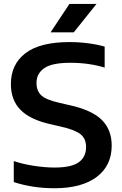

<svg xmlns="http://www.w3.org/2000/svg" viewBox="-20 -968 636 997"><path d="M263 9.5Q150 9.5 51.5 -22.5V-131.5Q101.5 -115 158.8 -106.5Q216 -98 264 -98Q351 -98 389 -125.5Q427 -153 427 -204.5Q427 -248 398.2 -271Q369.5 -294 296.5 -310.5L244.5 -322.5Q137.5 -346 87 -397Q36.5 -448 36.5 -531.5Q36.5 -634 112.2 -691.8Q188 -749.5 340.5 -749.5Q391.5 -749.5 438.5 -743.2Q485.5 -737 523.5 -726V-617Q442 -642 345 -642Q250 -642 209.8 -614Q169.5 -586 169.5 -537.5Q169.5 -495.5 194.8 -472.5Q220 -449.5 286.5 -434.5L338.5 -422.5Q456 -397 508 -346Q560 -295 560 -212Q560 -107.5 481.8 -49Q403.5 9.5 263 9.5ZM242.5 -800 340.5 -947.5H481L363 -800Z"/></svg>

Font: Encode Sans Semi Expanded SemiBold
Style: Regular
Weight: 600
Width: 6
Designer: Multiple Designers
Foundry: Impallari Type
Version: Version 3.000; ttfautohint (v1.8.3) -l 8 -r 50 -G 200 -x 14 